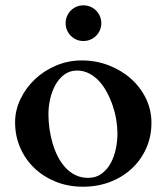

<svg xmlns="http://www.w3.org/2000/svg" viewBox="-20 -687 624 720"><path d="M36.6 -228Q36.6 -273.9 56.9 -315.9Q77.1 -357.9 111.3 -390.1Q145.5 -422.4 190.9 -441.4Q236.3 -460.4 286.6 -460.4Q339.4 -460.4 386.7 -442.4Q434.1 -424.3 470 -392.8Q505.9 -361.3 526.9 -318.6Q547.9 -275.9 547.9 -226.1Q547.9 -175.3 528.6 -131.6Q509.3 -87.9 475.1 -55.7Q440.9 -23.4 393.8 -5.1Q346.7 13.2 291 13.2Q235.8 13.2 189.2 -5.6Q142.6 -24.4 108.6 -56.9Q74.7 -89.4 55.7 -133.3Q36.6 -177.2 36.6 -228ZM161.6 -258.8Q161.6 -232.4 165.5 -204.3Q169.4 -176.3 177.2 -149.7Q185.1 -123 197 -99.6Q209 -76.2 225.6 -58.3Q242.2 -40.5 263.2 -30.3Q284.2 -20 310.5 -20Q339.4 -20 360.1 -34.9Q380.9 -49.8 394.3 -73.7Q407.7 -97.7 414.1 -127.4Q420.4 -157.2 420.4 -187Q420.4 -210.9 416 -237.5Q411.6 -264.2 402.8 -290.3Q394 -316.4 381.3 -340.3Q368.7 -364.3 351.8 -382.6Q335 -400.9 314.2 -411.6Q293.5 -422.4 269 -422.4Q241.7 -422.4 221.4 -407.5Q201.2 -392.6 188 -368.9Q174.8 -345.2 168.2 -316.2Q161.6 -287.1 161.6 -258.8ZM226.1 -600.1Q226.1 -613.8 231.2 -626Q236.3 -638.2 245.6 -647.5Q254.9 -656.7 266.8 -661.9Q278.8 -667 293 -667Q306.6 -667 318.8 -661.9Q331.1 -656.7 340.3 -647.5Q349.6 -638.2 354.7 -626Q359.9 -613.8 359.9 -600.1Q359.9 -585.9 354.7 -574Q349.6 -562 340.3 -552.7Q331.1 -543.5 318.8 -538.3Q306.6 -533.2 293 -533.2Q278.8 -533.2 266.8 -538.3Q254.9 -543.5 245.6 -552.7Q236.3 -562 231.2 -574Q226.1 -585.9 226.1 -600.1Z"/></svg>

Font: Cardo
Style: Bold
Weight: 700
Designer: David J. Perry
Foundry: David J. Perry
Version: Version 1.0011